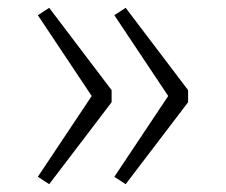

<svg xmlns="http://www.w3.org/2000/svg" viewBox="-20 -534 579 492"><path d="M266 -303V-272L106 -62L77 -81L215 -288L77 -495L106 -514ZM462 -303V-272L302 -62L273 -81L411 -288L273 -495L302 -514Z"/></svg>

Font: FiraGO ExtraLight
Style: Regular
Weight: 200
Designer: bBox Type
Foundry: bBox Type GmbH
Version: Version 1.001